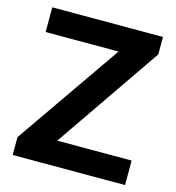

<svg xmlns="http://www.w3.org/2000/svg" viewBox="-106 -802 818 893"><g transform="rotate(15 303.0 -355.5)"><path d="M36 -86V0H577V-118H219L569 -627V-711H36V-592H387Z"/></g></svg>

Font: Noto Sans KR Bold
Style: Regular
Weight: 700
Designer: Ryoko NISHIZUKA  (kana & ideographs); Paul D. Hunt (Latin, Greek & Cyrillic); Wenlong ZHANG  (bopomofo); Sandoll Communi
Foundry: Adobe Systems Incorporated
Version: Version 1.004;PS 1.004;hotconv 1.0.82;makeotf.lib2.5.63406